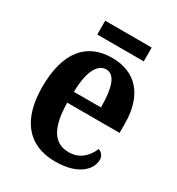

<svg xmlns="http://www.w3.org/2000/svg" viewBox="-167 -789 835 905"><g transform="rotate(30 250.5 -336.5)"><path d="M141 -608H394V-683H141ZM268 10C396 10 447 -52 447 -102C447 -124 434 -138 417 -144C397 -97 361 -60 301 -60C222 -60 181 -121 179 -259H464V-307C464 -465 386 -548 258 -548C119 -548 40 -453 40 -265C40 -91 117 10 268 10ZM328 -319H181C182 -428 213 -487 261 -487C309 -487 328 -423 328 -319Z"/></g></svg>

Font: Noto Serif Myanmar Condensed
Style: Bold
Weight: 700
Width: 3
Designer: Ben Mitchell and the Monotype Design Team
Foundry: Monotype Imaging Inc.
Version: Version 2.106